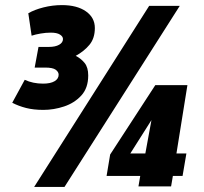

<svg xmlns="http://www.w3.org/2000/svg" viewBox="-20 -731 799 753"><path d="M28 -328 77 -418Q109 -403 149 -403Q178 -403 194 -412.5Q210 -422 210 -438Q210 -449 198.5 -457.5Q187 -466 157 -466H116L131 -547H172Q197 -547 212 -555.5Q227 -564 227 -578Q227 -588 215 -595.5Q203 -603 179 -603Q160 -603 139.5 -599.5Q119 -596 104 -591L91 -679Q115 -693 150.5 -702Q186 -711 223 -711Q282 -711 317 -686.5Q352 -662 352 -621Q352 -581 331 -555.5Q310 -530 277 -512Q297 -502 311.5 -484.5Q326 -467 326 -435Q326 -386 299 -356.5Q272 -327 231.5 -313.5Q191 -300 150 -300Q112 -300 82.5 -307.5Q53 -315 28 -328ZM233 2H114L565 -708H685ZM398 -41 412 -125 589 -397H715L672 -129H711L696 -41H658L651 0H523L530 -41ZM491 -129H550L574 -260Z"/></svg>

Font: Georama Semi Condensed Black
Style: Italic
Weight: 900
Width: 4
Italic angle: -9°
Designer: Jean-Baptiste Levee
Foundry: Production Type
Version: Version 1.000